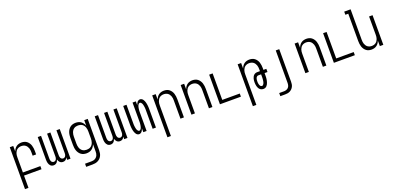

<svg xmlns="http://www.w3.org/2000/svg" viewBox="8 -1844 6484 3167"><g transform="rotate(-20 3250.0 -260.0)"><path d="M66 215V-520H127V-423Q135 -446 148.5 -466Q162 -486 181.5 -500.5Q201 -515 225 -521.5Q249 -528 273 -528Q298 -528 322 -521.5Q346 -515 365.5 -499.5Q385 -484 399 -463Q413 -442 420.5 -418Q428 -394 431 -369.5Q434 -345 434 -320V-260H373V-320Q373 -339 371 -357.5Q369 -376 362.5 -393.5Q356 -411 345.5 -426.5Q335 -442 320 -452.5Q305 -463 287 -468Q269 -473 250 -473Q231 -473 213 -468Q195 -463 180 -452.5Q165 -442 154.5 -426.5Q144 -411 137.5 -393.5Q131 -376 129 -357.5Q127 -339 127 -320V-55H434V0H127V215Z M646 8Q631 8 617 3Q603 -2 592.5 -12Q582 -22 575 -35Q568 -48 564 -62.5Q560 -77 558.5 -91.5Q557 -106 557 -121V-520H615V-121Q615 -108 617 -95Q619 -82 625.5 -70.5Q632 -59 643.5 -52Q655 -45 668 -45Q681 -45 692.5 -52Q704 -59 710.5 -70.5Q717 -82 719 -95Q721 -108 721 -121V-520H779V-121Q779 -108 781 -95Q783 -82 789.5 -70.5Q796 -59 807.5 -52Q819 -45 832 -45Q845 -45 856.5 -52Q868 -59 874.5 -70.5Q881 -82 883 -95Q885 -108 885 -121V-520H943V0H885V-44Q880 -33 873 -23Q866 -13 856 -5.5Q846 2 834 5Q822 8 810 8Q795 8 781 3Q767 -2 756.5 -12Q746 -22 739 -35.5Q732 -49 728 -63Q724 -49 717 -35.5Q710 -22 699.5 -12Q689 -2 675 3Q661 8 646 8Z M1140 215V160H1249Q1266 160 1283 157Q1300 154 1315 146Q1330 138 1342 125Q1354 112 1361 96.5Q1368 81 1370.5 64Q1373 47 1373 30V-98Q1365 -75 1350.5 -54.5Q1336 -34 1316.5 -19.5Q1297 -5 1272.5 1.5Q1248 8 1223 8Q1198 8 1173.5 1.5Q1149 -5 1129 -20Q1109 -35 1094.5 -56Q1080 -77 1072 -101Q1064 -125 1061 -150Q1058 -175 1058 -200V-320Q1058 -345 1061 -370Q1064 -395 1072 -419Q1080 -443 1094.5 -464Q1109 -485 1129 -500Q1149 -515 1173.5 -521.5Q1198 -528 1223 -528Q1248 -528 1272.5 -521.5Q1297 -515 1316.5 -500.5Q1336 -486 1350.5 -465.5Q1365 -445 1373 -422V-520H1434V30Q1434 55 1430 79.5Q1426 104 1415 126.5Q1404 149 1386 167Q1368 185 1345.5 196Q1323 207 1298.5 211Q1274 215 1249 215ZM1246 -47Q1265 -47 1283.5 -51.5Q1302 -56 1317.5 -66.5Q1333 -77 1344 -92.5Q1355 -108 1361.5 -126Q1368 -144 1370.5 -162.5Q1373 -181 1373 -200V-320Q1373 -339 1370.5 -357.5Q1368 -376 1361.5 -394Q1355 -412 1344 -427.5Q1333 -443 1317.5 -453.5Q1302 -464 1283.5 -468.5Q1265 -473 1246 -473Q1227 -473 1208.5 -468.5Q1190 -464 1174.5 -453.5Q1159 -443 1148 -427.5Q1137 -412 1130.5 -394Q1124 -376 1121.5 -357.5Q1119 -339 1119 -320V-200Q1119 -181 1121.5 -162.5Q1124 -144 1130.5 -126Q1137 -108 1148 -92.5Q1159 -77 1174.5 -66.5Q1190 -56 1208.5 -51.5Q1227 -47 1246 -47Z M1646 8Q1631 8 1617 3Q1603 -2 1592.5 -12Q1582 -22 1575 -35Q1568 -48 1564 -62.5Q1560 -77 1558.5 -91.5Q1557 -106 1557 -121V-520H1615V-121Q1615 -108 1617 -95Q1619 -82 1625.5 -70.5Q1632 -59 1643.5 -52Q1655 -45 1668 -45Q1681 -45 1692.5 -52Q1704 -59 1710.5 -70.5Q1717 -82 1719 -95Q1721 -108 1721 -121V-520H1779V-121Q1779 -108 1781 -95Q1783 -82 1789.5 -70.5Q1796 -59 1807.5 -52Q1819 -45 1832 -45Q1845 -45 1856.5 -52Q1868 -59 1874.5 -70.5Q1881 -82 1883 -95Q1885 -108 1885 -121V-520H1943V0H1885V-44Q1880 -33 1873 -23Q1866 -13 1856 -5.5Q1846 2 1834 5Q1822 8 1810 8Q1795 8 1781 3Q1767 -2 1756.5 -12Q1746 -22 1739 -35.5Q1732 -49 1728 -63Q1724 -49 1717 -35.5Q1710 -22 1699.5 -12Q1689 -2 1675 3Q1661 8 1646 8Z M2147 8Q2131 8 2117.5 0Q2104 -8 2095 -21Q2086 -34 2080 -48Q2074 -62 2070 -77Q2066 -92 2063.5 -107.5Q2061 -123 2059.5 -138.5Q2058 -154 2057.5 -169.5Q2057 -185 2057 -200V-520H2115V-200Q2115 -189 2115 -178Q2115 -167 2116 -156Q2117 -145 2118.5 -134Q2120 -123 2122 -112.5Q2124 -102 2127 -91Q2130 -80 2135 -70.5Q2140 -61 2148.5 -53Q2157 -45 2168 -45Q2179 -45 2187.5 -53Q2196 -61 2201 -70.5Q2206 -80 2209 -91Q2212 -102 2214 -112.5Q2216 -123 2217.5 -134Q2219 -145 2220 -156Q2221 -167 2221 -178Q2221 -189 2221 -200V-520H2279V-451Q2283 -464 2289 -477.5Q2295 -491 2304 -502.5Q2313 -514 2326 -521Q2339 -528 2353 -528Q2369 -528 2382.5 -520Q2396 -512 2405 -499Q2414 -486 2420 -472Q2426 -458 2430 -443Q2434 -428 2436.5 -412.5Q2439 -397 2440.5 -381.5Q2442 -366 2442.5 -350.5Q2443 -335 2443 -320V0H2385V-320Q2385 -331 2385 -342Q2385 -353 2384 -364Q2383 -375 2381.5 -386Q2380 -397 2378 -407.5Q2376 -418 2373 -429Q2370 -440 2365 -449.5Q2360 -459 2351.5 -467Q2343 -475 2332 -475Q2321 -475 2312.5 -467Q2304 -459 2299 -449.5Q2294 -440 2291 -429Q2288 -418 2286 -407.5Q2284 -397 2282.5 -386Q2281 -375 2280 -364Q2279 -353 2279 -342Q2279 -331 2279 -320V0H2221V-69Q2217 -56 2211 -42.5Q2205 -29 2196 -17.5Q2187 -6 2174 1Q2161 8 2147 8Z M2566 215V-520H2627V-423Q2635 -446 2648.5 -466Q2662 -486 2681.5 -500.5Q2701 -515 2725 -521.5Q2749 -528 2773 -528Q2798 -528 2822 -521.5Q2846 -515 2865.5 -499.5Q2885 -484 2899 -463Q2913 -442 2920.5 -418Q2928 -394 2931 -369.5Q2934 -345 2934 -320V0H2873V-320Q2873 -339 2871 -357.5Q2869 -376 2862.5 -393.5Q2856 -411 2845.5 -426.5Q2835 -442 2820 -452.5Q2805 -463 2787 -468Q2769 -473 2750 -473Q2731 -473 2713 -468Q2695 -463 2680 -452.5Q2665 -442 2654.5 -426.5Q2644 -411 2637.5 -393.5Q2631 -376 2629 -357.5Q2627 -339 2627 -320V215Z M3066 0V-520H3127V-423Q3135 -446 3148.5 -466Q3162 -486 3181.5 -500.5Q3201 -515 3225 -521.5Q3249 -528 3273 -528Q3298 -528 3322 -521.5Q3346 -515 3365.5 -499.5Q3385 -484 3399 -463Q3413 -442 3420.5 -418Q3428 -394 3431 -369.5Q3434 -345 3434 -320V0H3373V-320Q3373 -339 3371 -357.5Q3369 -376 3362.5 -393.5Q3356 -411 3345.5 -426.5Q3335 -442 3320 -452.5Q3305 -463 3287 -468Q3269 -473 3250 -473Q3231 -473 3213 -468Q3195 -463 3180 -452.5Q3165 -442 3154.5 -426.5Q3144 -411 3137.5 -393.5Q3131 -376 3129 -357.5Q3127 -339 3127 -320V0Z M3566 0V-520H3627V-55H3934V0Z M4066 215V-520H4127V-423Q4135 -446 4148.5 -466Q4162 -486 4181.5 -500.5Q4201 -515 4225 -521.5Q4249 -528 4273 -528Q4298 -528 4322 -521.5Q4346 -515 4365.5 -499.5Q4385 -484 4399 -463Q4413 -442 4420.5 -418Q4428 -394 4431 -369.5Q4434 -345 4434 -320V-288H4485V-232H4434V-195Q4434 -179 4433.5 -163.5Q4433 -148 4431 -132Q4429 -116 4425.5 -100.5Q4422 -85 4417 -70Q4412 -55 4404.5 -41Q4397 -27 4386 -15.5Q4375 -4 4360 2Q4345 8 4329 8Q4312 8 4295.5 2Q4279 -4 4266.5 -16Q4254 -28 4246 -43.5Q4238 -59 4234 -75.5Q4230 -92 4228 -109Q4226 -126 4226 -144Q4226 -160 4227.5 -176.5Q4229 -193 4233.5 -208.5Q4238 -224 4245.5 -239Q4253 -254 4264.5 -265Q4276 -276 4291.5 -282Q4307 -288 4324 -288H4373V-320Q4373 -339 4371 -357.5Q4369 -376 4362.5 -393.5Q4356 -411 4345.5 -426.5Q4335 -442 4320 -452.5Q4305 -463 4287 -468Q4269 -473 4250 -473Q4231 -473 4213 -468Q4195 -463 4180 -452.5Q4165 -442 4154.5 -426.5Q4144 -411 4137.5 -393.5Q4131 -376 4129 -357.5Q4127 -339 4127 -320V215ZM4323 -47Q4333 -47 4341 -54.5Q4349 -62 4354 -71.5Q4359 -81 4362 -91Q4365 -101 4367 -111.5Q4369 -122 4370 -132.5Q4371 -143 4372 -153.5Q4373 -164 4373 -174.5Q4373 -185 4373 -195V-232H4324Q4309 -232 4298 -222Q4287 -212 4282 -199Q4277 -186 4275.5 -171.5Q4274 -157 4274 -143Q4274 -133 4274.5 -123Q4275 -113 4277 -103.5Q4279 -94 4282 -84.5Q4285 -75 4290 -66.5Q4295 -58 4304 -52.5Q4313 -47 4323 -47Z M4548 215V160H4632Q4653 160 4674 153Q4695 146 4709.5 130Q4724 114 4729.5 93Q4735 72 4735 50V-520H4796V50Q4796 73 4792.5 94.5Q4789 116 4779 136Q4769 156 4753 172Q4737 188 4717.5 198Q4698 208 4676 211.5Q4654 215 4632 215Z M5066 0V-520H5127V-423Q5135 -446 5148.5 -466Q5162 -486 5181.5 -500.5Q5201 -515 5225 -521.5Q5249 -528 5273 -528Q5298 -528 5322 -521.5Q5346 -515 5365.5 -499.5Q5385 -484 5399 -463Q5413 -442 5420.5 -418Q5428 -394 5431 -369.5Q5434 -345 5434 -320V0H5373V-320Q5373 -339 5371 -357.5Q5369 -376 5362.5 -393.5Q5356 -411 5345.5 -426.5Q5335 -442 5320 -452.5Q5305 -463 5287 -468Q5269 -473 5250 -473Q5231 -473 5213 -468Q5195 -463 5180 -452.5Q5165 -442 5154.5 -426.5Q5144 -411 5137.5 -393.5Q5131 -376 5129 -357.5Q5127 -339 5127 -320V0Z M5566 0V-520H5627V-55H5934V0Z M6227 8Q6202 8 6178 1.5Q6154 -5 6134.5 -20.5Q6115 -36 6101 -57Q6087 -78 6079.5 -102Q6072 -126 6069 -150.5Q6066 -175 6066 -200V-680H6015V-735H6127V-200Q6127 -181 6129 -162.5Q6131 -144 6137.5 -126.5Q6144 -109 6154.5 -93.5Q6165 -78 6180 -67.5Q6195 -57 6213 -52Q6231 -47 6250 -47Q6269 -47 6287 -52Q6305 -57 6320 -67.5Q6335 -78 6345.5 -93.5Q6356 -109 6362.5 -126.5Q6369 -144 6371 -162.5Q6373 -181 6373 -200V-520H6434V0H6373V-97Q6365 -74 6351.5 -54Q6338 -34 6318.5 -19.5Q6299 -5 6275 1.5Q6251 8 6227 8Z"/></g></svg>

Font: Iosevka Term Curly Light
Style: Regular
Weight: 300
Designer: Belleve Invis
Foundry: Belleve Invis
Version: Version 32.3.0